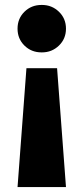

<svg xmlns="http://www.w3.org/2000/svg" viewBox="-20 -757 338 777"><path d="M150 -545H148Q107 -545 79 -572.5Q51 -600 51 -641Q51 -682 79 -709.5Q107 -737 148 -737H150Q190 -737 218.5 -709.5Q247 -682 247 -641Q247 -600 218.5 -572.5Q190 -545 150 -545ZM51 0 87 -481H211L247 0Z"/></svg>

Font: Freely
Style: Bold
Weight: 700
Designer: Kris Sowersby
Foundry: Klim Type Foundry
Version: Version 1.006;hotconv 1.0.113;makeotfexe 2.5.65598;200799169